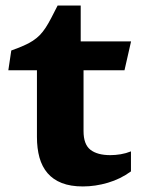

<svg xmlns="http://www.w3.org/2000/svg" viewBox="-20 -668 540 698"><path d="M114.3 -412.6H10.3L21 -484.4Q46.9 -493.7 65.9 -502Q85 -510.3 99.4 -519.8Q113.8 -529.3 124.8 -540.5Q135.7 -551.8 145.8 -567.1Q155.8 -582.5 166 -602.1Q176.3 -621.6 189.5 -647.9H273.4V-517.6H456.5L432.6 -412.6H283.7V-191.4Q283.7 -143.1 308.8 -123.5Q334 -104 380.9 -104Q399.4 -104 418.7 -107.2Q438 -110.4 456.1 -117.7V-44.9Q418 -17.1 372.3 -3.7Q326.7 9.8 281.2 9.8Q236.3 9.8 204.6 -2.7Q172.9 -15.1 152.8 -38.6Q132.8 -62 123.5 -95.2Q114.3 -128.4 114.3 -169.9Z"/></svg>

Font: Proza Libre
Style: Bold
Weight: 700
Designer: Jasper de Waard
Foundry: Jasper de Waard
Version: Version 1.000; ttfautohint (v1.4.1.8-43bc)